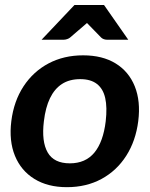

<svg xmlns="http://www.w3.org/2000/svg" viewBox="-20 -744 601 771"><path d="M313.7 -521.8Q391.4 -521.8 444.3 -489.3Q497.2 -456.8 521.2 -397.3Q545.2 -337.7 535.2 -258Q525.2 -178.3 486.9 -118.4Q448.7 -58.6 387.8 -25.5Q326.8 7.6 248.6 7.6Q171.7 7.6 118.1 -25.5Q64.4 -58.6 40 -118.4Q15.5 -178.3 25.5 -258Q35.5 -337.7 74.5 -397.3Q113.6 -456.8 174.9 -489.3Q236.3 -521.8 313.7 -521.8ZM260.4 -88.1Q323.4 -88.1 359 -131.2Q394.6 -174.4 404.5 -257Q410.9 -312.9 402.5 -350.2Q394.1 -387.6 369.2 -406.9Q344.3 -426.2 302.3 -426.2Q258.8 -426.2 228.8 -406.7Q198.8 -387.2 180.7 -349.6Q162.6 -312 156.2 -257Q146.3 -175.7 171.4 -131.9Q196.5 -88.1 260.4 -88.1ZM146.9 -584.4 278.9 -723.8H397.8L495.1 -584.4H411Q395.6 -584.4 386.3 -593.1L329.3 -651.6L261.2 -593.1Q257.2 -589.6 249.7 -587Q242.3 -584.4 234.5 -584.4Z"/></svg>

Font: Aleo
Style: Italic
Weight: 400
Italic angle: -7°
Designer: Alessio Laiso
Foundry: Alessio Laiso
Version: Version 2.001;gftools[0.9.29]